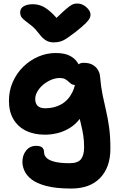

<svg xmlns="http://www.w3.org/2000/svg" viewBox="-20 -829 689 1109"><path d="M391.6 260Q303.2 260 247.5 245.2Q191.8 230.4 162 207Q132.2 183.6 120.8 156.6Q109.4 129.6 109.4 106.2Q109.4 67.6 131 40.5Q152.6 13.4 188.6 13.4Q213.8 13.4 224.2 23.4Q234.6 33.4 234.6 51Q234.6 68.4 248.5 82.6Q262.4 96.8 295 105.2Q327.6 113.6 382 113.6Q430 113.6 447.9 90.3Q465.8 67 465.8 22.4Q465.8 -16 461 -46.7Q456.2 -77.4 449.1 -105.8Q442 -134.2 435.2 -165.4Q428.4 -196.6 423.4 -235.2L481 -227.4Q467.6 -177.4 441.5 -143.3Q415.4 -109.2 381.4 -88.8Q347.4 -68.4 311 -59.7Q274.6 -51 240.6 -51Q176.2 -51 129.4 -74.2Q82.6 -97.4 57.1 -141.2Q31.6 -185 31.6 -247Q31.6 -304.8 53.6 -354.9Q75.6 -405 113.5 -442.6Q151.4 -480.2 200.2 -501.5Q249 -522.8 302.6 -522.8Q357.2 -522.8 389 -503.9Q420.8 -485 434.5 -455.8Q448.2 -426.6 448.2 -395.4Q448.2 -370.2 437.2 -354.2Q426.2 -338.2 413.8 -338.2Q400.4 -338.2 391.8 -344.2Q383.2 -350.2 375 -358.3Q366.8 -366.4 355.3 -372.4Q343.8 -378.4 324.8 -378.4Q300.2 -378.4 275 -367.7Q249.8 -357 229.2 -339.5Q208.6 -322 196 -300.4Q183.4 -278.8 183.4 -257.2Q183.4 -231.6 197.5 -217.6Q211.6 -203.6 241.2 -203.6Q292.8 -203.6 333.1 -226Q373.4 -248.4 396.7 -293.9Q420 -339.4 420 -408Q420 -438.4 429.4 -452.3Q438.8 -466.2 463.4 -466.2Q495.4 -466.2 515.4 -454.5Q535.4 -442.8 546.2 -424.3Q557 -405.8 558 -386Q563 -327 572.8 -280.1Q582.6 -233.2 592.9 -188.7Q603.2 -144.2 610.4 -92.1Q617.6 -40 617.6 30.2Q617.6 137 558.7 198.5Q499.8 260 391.6 260ZM426.2 -808.6Q446 -808.6 463.2 -798.6Q480.4 -788.6 491.6 -773.8Q502.8 -759 502.8 -743.8Q502.8 -734.6 497.9 -723.8Q493 -713 474.8 -694.5Q456.6 -676 415 -643.2Q386.4 -621.6 367.3 -608.5Q348.2 -595.4 330.8 -589.8Q313.4 -584.2 289.4 -584.2Q264.2 -584.2 244.7 -596.2Q225.2 -608.2 206.8 -632.8Q184.6 -662.2 164.7 -678.6Q144.8 -695 129.5 -706Q114.2 -717 105.4 -728.3Q96.6 -739.6 96.6 -758.4Q96.6 -780 116.2 -792.3Q135.8 -804.6 170.4 -804.6Q195.2 -804.6 219.2 -795.2Q243.2 -785.8 271.3 -761.2Q299.4 -736.6 335.2 -691L273.4 -692.4Q314.8 -734.4 340.2 -757.7Q365.6 -781 380.8 -792.2Q396 -803.4 405.9 -806Q415.8 -808.6 426.2 -808.6Z"/></svg>

Font: Shantell Sans Light
Style: Regular
Weight: 300
Designer: Stephen Nixon, Anya Danilova, Shantell Martin
Foundry: Arrow Type
Version: Version 1.011;[c5ecc13dd]